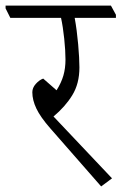

<svg xmlns="http://www.w3.org/2000/svg" viewBox="-49 -654 436 689"><path d="M367 -590H219Q227 -546 231.5 -495Q236 -444 236 -412Q236 -354 210.5 -312.5Q185 -271 143 -236L353 -14L314 15L131 -194Q96 -234 81.5 -264.5Q67 -295 67 -323Q67 -339 79.5 -353Q92 -367 106 -372L154 -330Q171 -357 178.5 -383Q186 -409 186 -440Q186 -472 181.5 -515Q177 -558 170 -590H-12L-29 -624V-634H349L367 -601Z"/></svg>

Font: Martel UltraLight
Style: Regular
Weight: 250
Designer: Dan Reynolds
Foundry: Dan Reynolds
Version: Version 1.001; ttfautohint (v1.1) -l 5 -r 5 -G 72 -x 0 -D la